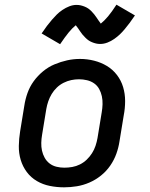

<svg xmlns="http://www.w3.org/2000/svg" viewBox="-20 -793 640 821"><path d="M254 8Q223 8 193 2Q163 -4 137.5 -19Q112 -34 94.5 -57.5Q77 -81 68.5 -109.5Q60 -138 60.5 -169Q61 -200 66 -231L84 -341Q88 -368 97.5 -395Q107 -422 124 -445.5Q141 -469 164 -488Q187 -507 213.5 -518Q240 -529 267 -535Q294 -541 322 -541Q353 -541 382.5 -533.5Q412 -526 437 -511Q462 -496 480 -472.5Q498 -449 506.5 -420.5Q515 -392 515 -361Q515 -330 509 -299L491 -189Q487 -162 477.5 -135.5Q468 -109 451.5 -85Q435 -61 412 -42.5Q389 -24 362.5 -12.5Q336 -1 308.5 3.5Q281 8 254 8ZM255 -76Q272 -76 289 -79Q306 -82 322 -90Q338 -98 351 -110.5Q364 -123 373.5 -138Q383 -153 388.5 -169.5Q394 -186 397 -203L415 -313Q418 -330 418.5 -347.5Q419 -365 415.5 -381.5Q412 -398 404 -412.5Q396 -427 382.5 -436.5Q369 -446 352 -450Q335 -454 318 -454Q301 -454 284.5 -450.5Q268 -447 252 -439Q236 -431 223 -418.5Q210 -406 201 -391Q192 -376 186.5 -360Q181 -344 178 -327L160 -217Q157 -200 156.5 -182.5Q156 -165 159.5 -149Q163 -133 171 -118.5Q179 -104 192 -94Q205 -84 221.5 -80Q238 -76 255 -76Q255 -76 255 -76Q255 -76 255 -76ZM237 -604 158 -650Q170 -668 181 -682.5Q192 -697 202.5 -709Q213 -721 223 -731Q233 -741 247 -750.5Q261 -760 276.5 -766Q292 -772 307 -772Q317 -772 325.5 -770Q334 -768 342.5 -764.5Q351 -761 357.5 -756.5Q364 -752 371 -745Q378 -738 383 -731.5Q388 -725 392.5 -718.5Q397 -712 402 -704.5Q407 -697 411 -692Q426 -704 442 -723Q458 -742 478 -773L557 -727Q545 -709 534 -694.5Q523 -680 513 -668Q503 -656 492.5 -646Q482 -636 468.5 -626.5Q455 -617 439.5 -611Q424 -605 408 -605Q399 -605 390.5 -607Q382 -609 373.5 -612.5Q365 -616 358.5 -620.5Q352 -625 345 -632Q338 -639 332.5 -645.5Q327 -652 323 -658.5Q319 -665 313.5 -672.5Q308 -680 304 -685Q289 -673 273.5 -654Q258 -635 237 -604Z"/></svg>

Font: Iosevka Curly Slab MdEx
Style: Italic
Weight: 500
Width: 7
Italic angle: -9°
Monospace: yes
Designer: Belleve Invis
Foundry: Belleve Invis
Version: Version 11.0.0; ttfautohint (v1.8.3)